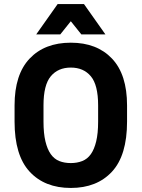

<svg xmlns="http://www.w3.org/2000/svg" viewBox="-20 -920 700 949"><path d="M330 9Q201 9 126.5 -71.5Q52 -152 52 -319V-399Q52 -552 126.5 -630.5Q201 -709 330 -709Q459 -709 533.5 -630.5Q608 -552 608 -399V-319Q608 -152 533.5 -71.5Q459 9 330 9ZM330 -114Q361 -114 386.5 -124Q412 -134 429 -158Q446 -182 455.5 -221.5Q465 -261 465 -319V-399Q465 -500 429 -543Q393 -586 330 -586Q267 -586 231 -543Q195 -500 195 -399V-319Q195 -261 204.5 -221.5Q214 -182 231 -158Q248 -134 273 -124Q298 -114 330 -114ZM265 -900H395L501 -750H382L330 -815L278 -750H159Z"/></svg>

Font: 
Style: 㨦
Weight: 700
Designer: A.Korolkova, Vitaly Kuzmin
Foundry: ParaType Ltd
Version: Version 2.000